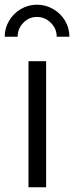

<svg xmlns="http://www.w3.org/2000/svg" viewBox="-59 -796 315 816"><path d="M62 -536H137V0H62ZM98 -776Q135 -776 167 -757.5Q199 -739 217.5 -708Q236 -677 236 -640H182Q182 -674 157 -699Q132 -724 98 -724Q64 -724 40 -699Q16 -674 16 -640H-39Q-39 -676 -20.5 -707.5Q-2 -739 29.5 -757.5Q61 -776 98 -776Z"/></svg>

Font: Eudoxus Sans
Style: Regular
Weight: 400
Designer: Stijn de Vries
Foundry: tokotype
Version: Version 2.005